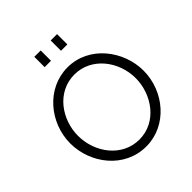

<svg xmlns="http://www.w3.org/2000/svg" viewBox="-243 -1073 1237 1237"><g transform="rotate(-45 375.5 -454.5)"><path d="M273 -820H331V-914H273ZM422 -820H480V-914H422ZM42 -355C42 -173 177 5 375 5C565 5 708 -165 708 -354C708 -532 574 -715 376 -715C186 -715 42 -544 42 -355ZM375 -58C219 -58 112 -201 112 -355C112 -502 214 -651 375 -651C529 -651 638 -509 638 -355C638 -209 536 -58 375 -58Z"/></g></svg>

Font: FIGSv2-sans-serif
Style: Regular
Weight: 400
Designer: Matt McInerney, Pablo Impallari, Rodrigo Fuenzalida,Mirko Velimirovic
Foundry: Matt McInerney, Pablo Impallari, Rodrigo Fuenzalida
Version: Version 4.021;hotconv 1.0.109;makeotfexe 2.5.65596